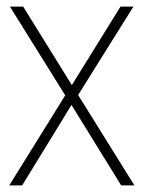

<svg xmlns="http://www.w3.org/2000/svg" viewBox="-20 -560 433 580"><path d="M346 0 196 -243 177 -272 10 -540H50L197 -303L216 -273L386 0ZM8 0 177 -272 197 -303 344 -540H383L216 -273L196 -243L47 0Z"/></svg>

Font: Encode Sans Condensed Thin
Style: Regular
Weight: 100
Width: 3
Designer: Multiple Designers
Foundry: Impallari Type
Version: Version 3.002